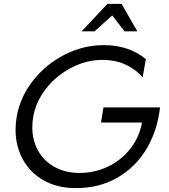

<svg xmlns="http://www.w3.org/2000/svg" viewBox="-20 -951 871 987"><path d="M389 -62Q317 -62 262 -92Q207 -122 176.5 -175.5Q146 -229 146 -297Q146 -320 151 -352Q165 -430 218 -497Q271 -564 348 -603.5Q425 -643 505 -643Q574 -643 626.5 -618.5Q679 -594 713 -553L730 -647Q643 -719 513 -719Q409 -719 312.5 -670Q216 -621 150 -537Q84 -453 66 -352Q60 -318 60 -284Q60 -199 98 -130.5Q136 -62 206 -23Q276 16 369 16Q489 16 580.5 -36Q672 -88 727.5 -176.5Q783 -265 799 -373L803 -399H512L499 -321H710Q696 -245 649.5 -186Q603 -127 535 -94.5Q467 -62 389 -62ZM605 -931H532L400 -790H466L557 -872L620 -790H686Z"/></svg>

Font: Geom Light
Style: Italic
Weight: 300
Italic angle: -10°
Version: Version 1.102